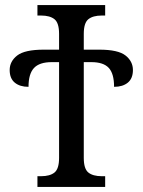

<svg xmlns="http://www.w3.org/2000/svg" viewBox="-20 -734 560 754"><path d="M127 -42H141Q176 -42 194 -56.5Q212 -71 212 -114V-490H183Q135 -490 113.5 -467Q92 -444 92 -393Q58 -393 38 -409.5Q18 -426 18 -459Q18 -493 47.5 -516Q77 -539 152 -539H212V-601Q212 -644 194 -658.5Q176 -673 141 -673H127V-714H393V-673H380Q345 -673 327 -658.5Q309 -644 309 -601V-539H370Q444 -539 473 -516Q502 -493 502 -459Q502 -426 482 -409.5Q462 -393 428 -393Q428 -445 407 -467.5Q386 -490 339 -490H309V-114Q309 -71 327 -56.5Q345 -42 380 -42H393V0H127Z"/></svg>

Font: Noto Serif Narrow
Style: Regular
Weight: 400
Width: 4
Designer: Monotype Design Team
Foundry: Monotype Imaging Inc.
Version: Version 1.001